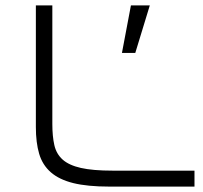

<svg xmlns="http://www.w3.org/2000/svg" viewBox="-20 -691 750 711"><path d="M173.8 -231.9Q173.8 -186.5 181.2 -153.8Q188.5 -121.1 211.9 -100.1Q235.4 -79.1 279.5 -69.1Q323.7 -59.1 397 -59.1H700.2V0H384.8Q304.2 0 251.7 -12.9Q199.2 -25.9 168.2 -53Q137.2 -80.1 125 -121.6Q112.8 -163.1 112.8 -220.2V-670.9H173.8ZM481 -495.1H431.6L464.8 -670.9H534.7Z"/></svg>

Font: Syncopate
Style: Regular
Weight: 300
Width: 7
Designer: Astigmatic (AOETI)
Foundry: Astigmatic (AOETI)
Version: Version 001.000